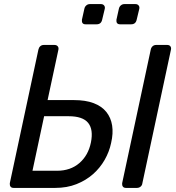

<svg xmlns="http://www.w3.org/2000/svg" viewBox="-20 -920 863 940"><path d="M28 -23 168 -677Q170 -687 177 -693.5Q184 -700 195 -700H246Q257 -700 262.5 -693.5Q268 -687 266 -677L213 -430H342Q399 -430 438.5 -415Q478 -400 500.5 -372Q523 -344 529 -305.5Q535 -267 524 -220Q515 -177 492.5 -137.5Q470 -98 435.5 -67.5Q401 -37 354.5 -18.5Q308 0 250 0H47Q36 0 31.5 -6.5Q27 -13 28 -23ZM578 -23 718 -677Q720 -687 727 -693.5Q734 -700 745 -700H798Q809 -700 814 -693.5Q819 -687 817 -677L677 -23Q676 -13 668.5 -6.5Q661 0 650 0H597Q586 0 581.5 -6.5Q577 -13 578 -23ZM259 -84Q325 -84 368.5 -121.5Q412 -159 425 -222Q438 -286 411.5 -318.5Q385 -351 316 -351H196L139 -84ZM550 -823 562 -877Q564 -887 571.5 -893.5Q579 -900 589 -900H643Q653 -900 658.5 -893.5Q664 -887 662 -877L649 -823Q644 -801 622 -801H568Q548 -801 550 -823ZM381 -823 393 -877Q395 -887 402.5 -893.5Q410 -900 420 -900H474Q484 -900 489.5 -893.5Q495 -887 493 -877L480 -823Q475 -801 453 -801H399Q379 -801 381 -823Z"/></svg>

Font: SVN-Rubik
Style: Italic
Weight: 400
Italic angle: -12°
Designer: Hubert and Fischer
Foundry: Hubert & Fischer
Version: Version 2.101; ttfautohint (v1.8.3)